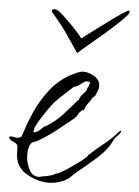

<svg xmlns="http://www.w3.org/2000/svg" viewBox="-20 -393 302 418"><path d="M99 -373Q105 -373 115.5 -361.5Q126 -350 137.5 -336Q149 -322 156 -311Q157 -308 160 -311Q164 -314 179.5 -323.5Q195 -333 213.5 -344.5Q232 -356 246 -363.5Q260 -371 261 -370Q263 -369 262 -367Q261 -365 261 -364Q260 -361 245.5 -349Q231 -337 211 -322.5Q191 -308 173 -295.5Q155 -283 149 -278Q147 -278 147 -279Q138 -295 127 -315Q116 -335 101 -356Q98 -360 95.5 -363.5Q93 -367 93 -370Q93 -373 99 -373ZM92 5Q67 5 42 -11Q17 -27 17 -55Q17 -60 17.5 -65Q18 -70 18 -74Q18 -80 9 -84.5Q0 -89 0 -95Q1 -96 3 -96Q7 -96 11 -94.5Q15 -93 19 -93Q22 -93 26 -95Q28 -97 34.5 -113Q41 -129 54 -152Q67 -175 87 -196.5Q107 -218 135 -230Q141 -232 147.5 -234.5Q154 -237 160 -237Q171 -237 183.5 -228.5Q196 -220 196 -208Q196 -201 193 -195.5Q190 -190 187 -184L182 -181Q179 -176 171.5 -167.5Q164 -159 164 -155Q164 -155 163.5 -155Q163 -155 163 -154L159 -153Q153 -149 149 -143Q145 -137 140 -134Q121 -121 102.5 -109Q84 -97 63 -87Q59 -85 54 -84Q49 -83 46 -79Q42 -73 40.5 -65Q39 -57 39 -49Q39 -37 45 -22.5Q51 -8 66 -8Q68 -8 69.5 -8.5Q71 -9 72 -9Q78 -9 83.5 -10Q89 -11 95 -12L101 -15H102Q107 -15 121.5 -22.5Q136 -30 150 -38.5Q164 -47 167 -50Q169 -51 170.5 -53Q172 -55 173 -56Q190 -69 208 -81Q226 -93 242 -109V-108H244Q243 -103 236.5 -98Q230 -93 227 -88Q216 -68 192 -50Q168 -32 148 -19Q141 -14 134.5 -8.5Q128 -3 120 0Q105 5 92 5ZM53 -105Q61 -105 68.5 -111.5Q76 -118 80 -119L81 -118V-119Q100 -128 117.5 -144Q135 -160 150 -175H152Q152 -181 161 -188.5Q170 -196 170 -201Q172 -203 174 -207.5Q176 -212 176 -214Q173 -216 167 -216Q162 -214 154 -209Q146 -204 140 -204Q140 -203 130.5 -196Q121 -189 111 -181Q101 -173 98 -170Q93 -165 82 -152Q71 -139 62 -126Q53 -113 53 -106Z"/></svg>

Font: Qwitcher Grypen
Style: Regular
Weight: 400
Designer: Robert E. Leuschke
Foundry: Robert E. Leuschke
Version: Version 1.100; ttfautohint (v1.8.3)